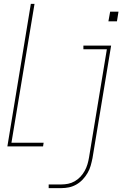

<svg xmlns="http://www.w3.org/2000/svg" viewBox="-20 -755 640 990"><path d="M18 0 139 -735H158L39 -19H205L202 0ZM539 -645 548 -695H591L583 -645ZM231 215V196H297Q314 196 331.5 192.5Q349 189 365.5 179.5Q382 170 395 156Q408 142 417 125.5Q426 109 431 92Q436 75 439 57L531 -501H410V-520H553L457 60Q453 80 447.5 99.5Q442 119 431.5 137Q421 155 406.5 170.5Q392 186 373.5 196.5Q355 207 335.5 211Q316 215 296 215Z"/></svg>

Font: Iosevka SS04 Thin Extended
Style: Italic
Weight: 100
Width: 7
Italic angle: -9°
Monospace: yes
Designer: Belleve Invis
Foundry: Belleve Invis
Version: Version 19.0.0; ttfautohint (v1.8.4)